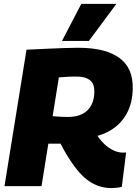

<svg xmlns="http://www.w3.org/2000/svg" viewBox="-20 -955 706 985"><path d="M3 0 116 -700Q175 -703 222.5 -705Q270 -707 309.5 -708.5Q349 -710 380 -710Q455 -710 508 -696Q561 -682 595 -656Q629 -630 645 -592.5Q661 -555 661 -507Q661 -424 626.5 -366Q592 -308 530 -277Q468 -246 384 -246L347 -217Q326 -218 306.5 -218Q287 -218 267.5 -218Q248 -218 228 -218L193 0ZM554 10Q523 10 495 2Q467 -6 440 -23.5Q413 -41 387 -70.5Q361 -100 333.5 -143Q306 -186 277 -244L461 -289Q474 -265 488.5 -246Q503 -227 518.5 -213Q534 -199 549.5 -190Q565 -181 580.5 -176.5Q596 -172 610 -172Q614 -172 618.5 -172Q623 -172 627 -173L605 3Q598 6 580.5 8Q563 10 554 10ZM330 -355Q373 -355 403 -370.5Q433 -386 448.5 -415.5Q464 -445 464 -486Q464 -502 460 -516Q456 -530 445.5 -540Q435 -550 418 -556Q401 -562 374 -562Q361 -562 351 -562Q341 -562 331.5 -561.5Q322 -561 311 -560Q300 -559 282 -558L250 -359Q263 -358 275.5 -357Q288 -356 301.5 -355.5Q315 -355 330 -355ZM298 -745 397 -935H577L436 -745Z"/></svg>

Font: Georama ExtraCondensed Thin ExtraBold
Style: Italic
Weight: 800
Italic angle: -9°
Version: Version 1.001